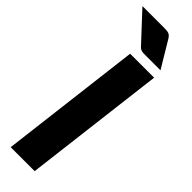

<svg xmlns="http://www.w3.org/2000/svg" viewBox="-319 -932 929 929"><g transform="rotate(45 146.0 -467.0)"><path d="M0 0ZM192.5 0H28.5L117.5 -728.5H281.5ZM144.5 -933.5Q155 -933.5 162.8 -932.8Q170.5 -932 176.5 -929.8Q182.5 -927.5 187.2 -923Q192 -918.5 197 -910.5L278 -775.5H174Q165.5 -775.5 159.5 -775.8Q153.5 -776 148.5 -777.5Q143.5 -779 139.2 -781.8Q135 -784.5 130 -790L-3.5 -933.5Z"/></g></svg>

Font: Lato Black
Style: Italic
Weight: 900
Italic angle: -7°
Designer: Lukasz Dziedzic
Foundry: tyPoland Lukasz Dziedzic
Version: Version 2.007; 2014-02-27